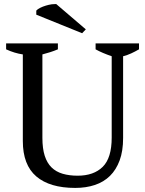

<svg xmlns="http://www.w3.org/2000/svg" viewBox="-20 -913 712 942"><path d="M10 -700H264V-671Q245 -663 226 -657Q207 -651 188 -646V-237Q188 -184 199.5 -148.5Q211 -113 233 -91.5Q255 -70 287.5 -60.5Q320 -51 361 -51Q440 -51 484 -94.5Q528 -138 528 -238V-637Q505 -645 485 -653.5Q465 -662 449 -671V-700H662V-671Q643 -660 623.5 -651Q604 -642 584 -637V-236Q584 -172 567 -126Q550 -80 519.5 -50Q489 -20 445.5 -5.5Q402 9 349 9Q224 9 158 -47.5Q92 -104 92 -221V-646Q51 -652 10 -671ZM401 -769 383 -750 158 -841V-861Q164 -868 177 -874.5Q190 -881 205 -885.5Q220 -890 234 -892Q243 -893 250 -893Q253 -893 256 -893Z"/></svg>

Font: PTSerif
Style: Regular
Weight: 400
Designer: A.Korolkova, O.Umpeleva, V.Yefimov
Foundry: ParaType Ltd
Version: Version 1.000W OFL; ttfautohint (v1.2) -l 8 -r 50 -G 200 -x 